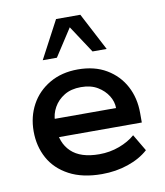

<svg xmlns="http://www.w3.org/2000/svg" viewBox="-74 -677 641 748"><g transform="rotate(-10 246.5 -303.0)"><path d="M270 10Q193 10 140.5 -18Q88 -46 62 -93.5Q36 -141 36 -200Q36 -258 61.5 -305Q87 -352 135 -380Q183 -408 247 -408Q313 -408 360 -380Q407 -352 432 -305Q457 -258 457 -199V-161H88V-234H368Q368 -259 353.5 -282.5Q339 -306 312.5 -322Q286 -338 247 -338Q208 -338 181 -321.5Q154 -305 139.5 -279Q125 -253 125 -225V-200Q125 -139 162 -103.5Q199 -68 273 -68Q315 -68 352.5 -82Q390 -96 415 -118L454 -52Q422 -23 373.5 -6.5Q325 10 270 10ZM119 -467 198 -616H294L372 -467H316L245 -575L175 -467Z"/></g></svg>

Font: Rokkitt Medium
Style: Regular
Weight: 500
Version: Version 3.103